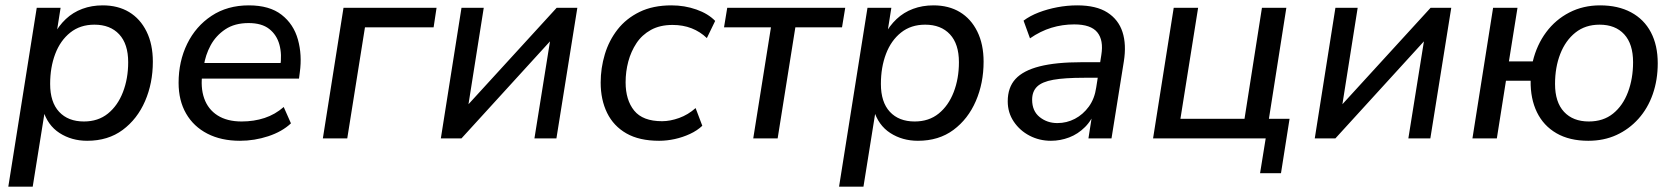

<svg xmlns="http://www.w3.org/2000/svg" viewBox="-20 -516 6251 716"><path d="M11 180 117 -487H206L190 -386H181Q199 -420 225.5 -445Q252 -470 287 -483Q322 -496 363 -496Q420 -496 461.5 -471Q503 -446 526.5 -398.5Q550 -351 550 -286Q550 -206 521 -139Q492 -72 437.5 -31.5Q383 9 305 9Q247 9 202 -20Q157 -49 140 -107H148L102 180ZM293 -63Q346 -63 382.5 -92.5Q419 -122 438.5 -172.5Q458 -223 458 -284Q458 -352 424.5 -388Q391 -424 332 -424Q279 -424 242 -394.5Q205 -365 186 -315Q167 -265 167 -203Q167 -135 200.5 -99Q234 -63 293 -63Z M875 9Q805 9 753.5 -17.5Q702 -44 674 -92.5Q646 -141 646 -207Q646 -287 678 -352.5Q710 -418 769 -457Q828 -496 908 -496Q985 -496 1030 -461Q1075 -426 1091 -368.5Q1107 -311 1098 -246L1095 -223H717L725 -281H1043L1025 -267Q1032 -313 1022 -349.5Q1012 -386 984 -408Q956 -430 907 -430Q855 -430 820 -406.5Q785 -383 765.5 -347Q746 -311 740 -270L735 -245Q727 -190 741.5 -149Q756 -108 791.5 -85.5Q827 -63 881 -63Q927 -63 966.5 -76Q1006 -89 1038 -117L1065 -56Q1032 -25 980.5 -8Q929 9 875 9Z M1184 0 1261 -487H1608L1597 -414H1341L1275 0Z M1624 0 1701 -487H1784L1721 -89H1692L2056 -487H2133L2055 0H1973L2037 -399H2065L1701 0Z M2438 9Q2364 9 2316 -18.5Q2268 -46 2244 -95Q2220 -144 2220 -208Q2220 -262 2235.5 -313.5Q2251 -365 2283 -406Q2315 -447 2365 -471.5Q2415 -496 2484 -496Q2533 -496 2577 -480.5Q2621 -465 2647 -438L2616 -374Q2591 -398 2559 -410.5Q2527 -423 2488 -423Q2441 -423 2407.5 -404.5Q2374 -386 2353.5 -355Q2333 -324 2323 -286.5Q2313 -249 2313 -209Q2313 -143 2345 -103.5Q2377 -64 2449 -64Q2479 -64 2512.5 -76Q2546 -88 2574 -113L2599 -47Q2580 -29 2553 -16.5Q2526 -4 2496.5 2.5Q2467 9 2438 9Z M2789 0 2855 -414H2680L2692 -487H3132L3120 -414H2946L2880 0Z M3109 180 3215 -487H3304L3288 -386H3279Q3297 -420 3323.5 -445Q3350 -470 3385 -483Q3420 -496 3461 -496Q3518 -496 3559.5 -471Q3601 -446 3624.5 -398.5Q3648 -351 3648 -286Q3648 -206 3619 -139Q3590 -72 3535.5 -31.5Q3481 9 3403 9Q3345 9 3300 -20Q3255 -49 3238 -107H3246L3200 180ZM3391 -63Q3444 -63 3480.5 -92.5Q3517 -122 3536.5 -172.5Q3556 -223 3556 -284Q3556 -352 3522.5 -388Q3489 -424 3430 -424Q3377 -424 3340 -394.5Q3303 -365 3284 -315Q3265 -265 3265 -203Q3265 -135 3298.5 -99Q3332 -63 3391 -63Z M3899 9Q3856 9 3819.5 -10Q3783 -29 3760.5 -62.5Q3738 -96 3738 -138Q3738 -190 3767 -221.5Q3796 -253 3857 -268.5Q3918 -284 4013 -284H4094L4085 -226H4023Q3950 -226 3908 -218.5Q3866 -211 3847.5 -193Q3829 -175 3829 -144Q3829 -102 3857 -79.5Q3885 -57 3923 -57Q3958 -57 3988.5 -73Q4019 -89 4040.5 -118.5Q4062 -148 4068 -190L4087 -311Q4096 -366 4072 -395.5Q4048 -425 3986 -425Q3942 -425 3901 -412.5Q3860 -400 3821 -373L3797 -439Q3821 -457 3853.5 -469.5Q3886 -482 3923 -489Q3960 -496 3997 -496Q4068 -496 4109.5 -469.5Q4151 -443 4166 -396.5Q4181 -350 4171 -287L4125 0H4039L4056 -109H4066Q4053 -69 4026.5 -42.5Q4000 -16 3967 -3.5Q3934 9 3899 9Z M4679 130 4700 0H4280L4357 -487H4448L4382 -73H4621L4686 -487H4777L4712 -73H4789L4757 130Z M4883 0 4960 -487H5043L4980 -89H4951L5315 -487H5392L5314 0H5232L5296 -399H5324L4960 0Z M5903 9Q5833 9 5784.5 -19Q5736 -47 5711.5 -97.5Q5687 -148 5688 -215H5596L5562 0H5471L5548 -487H5639L5607 -287H5696Q5711 -349 5746 -396Q5781 -443 5832.5 -469.5Q5884 -496 5947 -496Q6014 -496 6062.5 -470Q6111 -444 6136.5 -395.5Q6162 -347 6162 -280Q6162 -218 6143.5 -165Q6125 -112 6090 -73Q6055 -34 6008 -12.5Q5961 9 5903 9ZM5905 -63Q5959 -63 5995.5 -92.5Q6032 -122 6051 -172.5Q6070 -223 6070 -284Q6070 -352 6037 -388Q6004 -424 5945 -424Q5892 -424 5855 -394.5Q5818 -365 5798.5 -315Q5779 -265 5779 -203Q5779 -135 5812.5 -99Q5846 -63 5905 -63Z"/></svg>

Font: Nunito Sans 12pt Medium
Style: Italic
Weight: 500
Italic angle: -9°
Designer: Vernon Adams
Foundry: Vernon Adams
Version: Version 3.101;gftools[0.9.27]